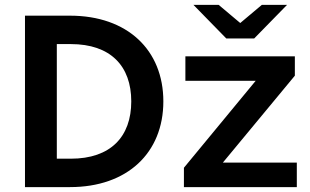

<svg xmlns="http://www.w3.org/2000/svg" viewBox="-20 -764 1264 784"><path d="M82 0H266C500 0 647 -140 647 -350C647 -560 500 -700 266 -700H82ZM269 -116H212V-584H269C432 -584 516 -494 516 -350C516 -206 432 -116 269 -116ZM731 0H1192V-100H890L1184 -455V-534H737V-434H1024L731 -79ZM904 -607H1018L1152 -744H1049L961 -670L873 -744H770Z"/></svg>

Font: Chess Sans SemiBold
Style: Regular
Weight: 600
Designer: Wolf Bōese
Foundry: Wolf Bōese
Version: Version 7.223;Glyphs 3.3 (3306)